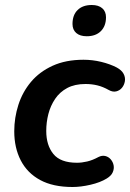

<svg xmlns="http://www.w3.org/2000/svg" viewBox="-20 -738 520 768"><path d="M270 10Q192 10 140.5 -18Q89 -46 63 -96.5Q37 -147 37 -213Q37 -267 53.5 -318.5Q70 -370 104 -410.5Q138 -451 190.5 -475Q243 -499 314 -499Q350 -499 385 -490.5Q420 -482 447 -468Q467 -457 474.5 -442.5Q482 -428 479.5 -413Q477 -398 468 -387Q459 -376 445 -372.5Q431 -369 415 -378Q392 -391 369.5 -396.5Q347 -402 322 -402Q279 -402 249 -386Q219 -370 200.5 -342.5Q182 -315 173.5 -282Q165 -249 165 -214Q165 -157 193.5 -122Q222 -87 288 -87Q307 -87 328.5 -92Q350 -97 374 -110Q388 -117 401 -114Q414 -111 423 -100.5Q432 -90 434.5 -76.5Q437 -63 431 -49Q425 -35 407 -24Q381 -8 342 1Q303 10 270 10ZM327 -593Q300 -593 285 -606Q270 -619 270 -642Q270 -678 290.5 -698Q311 -718 347 -718Q374 -718 389 -705Q404 -692 404 -669Q404 -634 383.5 -613.5Q363 -593 327 -593Z"/></svg>

Font: Nunito ExtraLight
Style: Italic
Weight: 200
Italic angle: -9°
Designer: Vernon Adams
Foundry: Vernon Adams
Version: Version 3.602